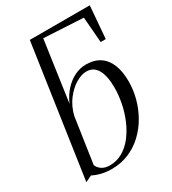

<svg xmlns="http://www.w3.org/2000/svg" viewBox="-189 -869 875 979"><g transform="rotate(-30 248.5 -380.0)"><path d="M177.5 9.5Q146.5 9.5 118.5 2.8Q90.5 -4 68.5 -15.5L31 2.5L144 -770H497L481.5 -580H451.5L439.5 -730.5L207.5 -743L156.5 -386.5Q174.5 -428 201.8 -457.5Q229 -487 261.5 -502.8Q294 -518.5 326.5 -518.5Q377.5 -518.5 410.2 -496.2Q443 -474 459 -433Q475 -392 475 -335.5Q475 -285.5 461.8 -236Q448.5 -186.5 423.2 -142.2Q398 -98 361.5 -63.8Q325 -29.5 278.8 -10Q232.5 9.5 177.5 9.5ZM178.5 -11.5Q220 -11.5 254.5 -31.8Q289 -52 315.2 -86.2Q341.5 -120.5 359.8 -163.5Q378 -206.5 387.2 -253Q396.5 -299.5 396.5 -343.5Q396.5 -412.5 375.5 -449.5Q354.5 -486.5 312.5 -486.5Q283 -486.5 249 -466Q215 -445.5 187 -408.5Q159 -371.5 146.5 -321L107 -54Q114 -35.5 132.5 -23.5Q151 -11.5 178.5 -11.5Z"/></g></svg>

Font: Merriweather 144pt Light
Style: Italic
Weight: 300
Italic angle: -7.8°
Version: Version 2.101